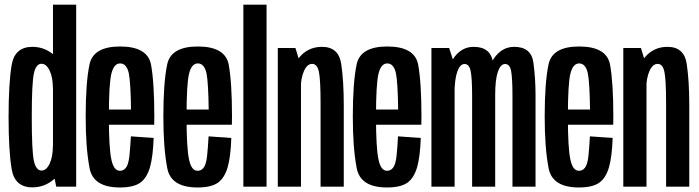

<svg xmlns="http://www.w3.org/2000/svg" viewBox="-20 -805 3015 828"><path d="M222.5 0H308.5V-785H208.5V-69ZM119.5 3Q173 3 214 -33Q255 -69 255 -130L208 -175Q208 -129 194 -99.2Q180 -69.5 159 -69.5Q135.5 -69.5 126.2 -110.8Q117 -152 117 -300Q117 -447.5 126.2 -488.8Q135.5 -530 159 -530Q180 -530 194 -500.5Q208 -471 208 -426.5L255 -469.5Q255 -530.5 214 -566.8Q173 -603 119.5 -603Q43.5 -603 30.2 -524.5Q17 -446 17 -300Q17 -155 30.2 -76Q43.5 3 119.5 3Z M497 3.5V-68.5Q470 -68.5 460 -118.5Q449.5 -168 449.5 -301Q449.5 -445 460.5 -488Q471.5 -531.5 498 -531.5Q526 -531.5 535.5 -489Q543.5 -449 545 -332.5H439.5V-267H645Q645.5 -283.5 645.5 -301Q645.5 -450.5 631 -528Q615 -604.5 498 -604.5Q382 -604.5 366 -527Q349.5 -449.5 349.5 -301.5Q349.5 -168 366 -81.5Q381 3.5 497 3.5ZM497 -68.5V3.5Q554.5 3.5 584 -16.5Q613 -36.5 627 -84.5Q640 -131 642.5 -210L544.5 -217Q542 -170 538 -131.5Q533.5 -93.5 522.5 -81Q512.5 -68.5 497 -68.5Z M832 3.5V-68.5Q805 -68.5 795 -118.5Q784.5 -168 784.5 -301Q784.5 -445 795.5 -488Q806.5 -531.5 833 -531.5Q861 -531.5 870.5 -489Q878.5 -449 880 -332.5H774.5V-267H980Q980.5 -283.5 980.5 -301Q980.5 -450.5 966 -528Q950 -604.5 833 -604.5Q717 -604.5 701 -527Q684.5 -449.5 684.5 -301.5Q684.5 -168 701 -81.5Q716 3.5 832 3.5ZM832 -68.5V3.5Q889.5 3.5 919 -16.5Q948 -36.5 962 -84.5Q975 -131 977.5 -210L879.5 -217Q877 -170 873 -131.5Q868.5 -93.5 857.5 -81Q847.5 -68.5 832 -68.5Z M1029.5 0H1129.5V-785H1029.5Z M1178 0H1278V-520L1254 -598H1178ZM1362.5 0H1462.5V-352.5Q1462.5 -455.5 1451.5 -529.2Q1440.5 -603 1368.5 -603Q1306.5 -603 1267.8 -554Q1229 -505 1229 -436.5L1277 -421.5Q1277 -467.5 1290.8 -498.5Q1304.5 -529.5 1326 -529.5Q1348.5 -529.5 1355.5 -494.2Q1362.5 -459 1362.5 -359.5Z M1649 3.5V-68.5Q1622 -68.5 1612 -118.5Q1601.5 -168 1601.5 -301Q1601.5 -445 1612.5 -488Q1623.5 -531.5 1650 -531.5Q1678 -531.5 1687.5 -489Q1695.5 -449 1697 -332.5H1591.5V-267H1797Q1797.5 -283.5 1797.5 -301Q1797.5 -450.5 1783 -528Q1767 -604.5 1650 -604.5Q1534 -604.5 1518 -527Q1501.5 -449.5 1501.5 -301.5Q1501.5 -168 1518 -81.5Q1533 3.5 1649 3.5ZM1649 -68.5V3.5Q1706.5 3.5 1736 -16.5Q1765 -36.5 1779 -84.5Q1792 -131 1794.5 -210L1696.5 -217Q1694 -170 1690 -131.5Q1685.5 -93.5 1674.5 -81Q1664.5 -68.5 1649 -68.5Z M1840.5 0H1940.5V-525L1917 -598H1840.5ZM2016 0H2115.5V-395Q2115.5 -466 2106.2 -534.5Q2097 -603 2022.5 -603Q1966.5 -603 1932 -548Q1897.5 -493 1897.5 -432.5L1940 -396.5Q1940 -461.5 1951.8 -495.2Q1963.5 -529 1983.5 -529Q2004 -529 2010 -497.2Q2016 -465.5 2016 -392ZM2190 0H2289.5V-395Q2289.5 -465 2280.5 -534Q2271.5 -603 2197.5 -603Q2141.5 -603 2106.8 -548Q2072 -493 2072 -432.5L2115.5 -396.5Q2115.5 -461.5 2127 -495.2Q2138.5 -529 2158 -529Q2179 -529 2184.5 -497.2Q2190 -465.5 2190 -392Z M2476.5 3.5V-68.5Q2449.5 -68.5 2439.5 -118.5Q2429 -168 2429 -301Q2429 -445 2440 -488Q2451 -531.5 2477.5 -531.5Q2505.5 -531.5 2515 -489Q2523 -449 2524.5 -332.5H2419V-267H2624.5Q2625 -283.5 2625 -301Q2625 -450.5 2610.5 -528Q2594.5 -604.5 2477.5 -604.5Q2361.5 -604.5 2345.5 -527Q2329 -449.5 2329 -301.5Q2329 -168 2345.5 -81.5Q2360.5 3.5 2476.5 3.5ZM2476.5 -68.5V3.5Q2534 3.5 2563.5 -16.5Q2592.5 -36.5 2606.5 -84.5Q2619.5 -131 2622 -210L2524 -217Q2521.5 -170 2517.5 -131.5Q2513 -93.5 2502 -81Q2492 -68.5 2476.5 -68.5Z M2668 0H2768V-520L2744 -598H2668ZM2852.5 0H2952.5V-352.5Q2952.5 -455.5 2941.5 -529.2Q2930.5 -603 2858.5 -603Q2796.5 -603 2757.8 -554Q2719 -505 2719 -436.5L2767 -421.5Q2767 -467.5 2780.8 -498.5Q2794.5 -529.5 2816 -529.5Q2838.5 -529.5 2845.5 -494.2Q2852.5 -459 2852.5 -359.5Z"/></svg>

Font: Anybody ExtraCondensed Medium
Style: Regular
Weight: 500
Width: 2
Version: Version 1.113;gftools[0.9.25]